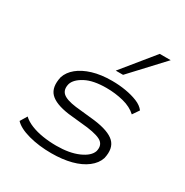

<svg xmlns="http://www.w3.org/2000/svg" viewBox="-174 -898 1009 1047"><g transform="rotate(30 330.0 -374.5)"><path d="M291 8Q213 8 148 -9.5Q83 -27 54 -58L80 -101Q101 -81 134.5 -67.5Q168 -54 209 -47.5Q250 -41 294 -41Q377 -41 432.5 -65.5Q488 -90 500 -126Q509 -162 487 -182Q465 -202 391 -212L267 -225Q180 -237 146.5 -272Q113 -307 129 -377Q141 -413 174.5 -440.5Q208 -468 260.5 -484Q313 -500 382 -500Q427 -500 468.5 -493Q510 -486 543.5 -472.5Q577 -459 594 -436L566 -395Q534 -425 482.5 -438Q431 -451 375 -451Q293 -451 244.5 -425.5Q196 -400 185 -366Q175 -327 197.5 -306.5Q220 -286 282 -278L404 -265Q499 -253 535.5 -218Q572 -183 556 -114Q544 -77 507.5 -49Q471 -21 416 -6.5Q361 8 291 8ZM371 -558 533 -757H602L417 -558Z"/></g></svg>

Font: Nunito Sans 7pt Expanded ExtraLight
Style: Italic
Weight: 250
Width: 7
Italic angle: -9°
Designer: Vernon Adams
Foundry: Vernon Adams
Version: Version 3.101;gftools[0.9.27]